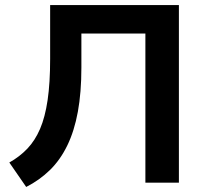

<svg xmlns="http://www.w3.org/2000/svg" viewBox="-20 -725 819 762"><path d="M84 17 17 -80Q58 -103 88.5 -135Q119 -167 139 -213.5Q159 -260 169 -328Q179 -396 179 -491V-705H690V0H557V-592H303V-457Q303 -358 289 -281.5Q275 -205 247 -147.5Q219 -90 178 -50Q137 -10 84 17Z"/></svg>

Font: Nunito Sans 9pt
Style: Bold
Weight: 700
Version: Version 3.101;gftools[0.9.27]